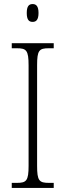

<svg xmlns="http://www.w3.org/2000/svg" viewBox="-20 -927 324 947"><path d="M141 -819C158 -819 170 -829 170 -863C170 -897 158 -907 141 -907C123 -907 112 -897 112 -863C112 -829 123 -819 141 -819ZM38 0H245V-25H221C173 -25 163 -36 163 -109V-605C163 -679 173 -689 221 -689H245V-714H38V-689H63C110 -689 121 -679 121 -605V-109C121 -35 110 -25 63 -25H38Z"/></svg>

Font: Noto Serif Georgian Condensed ExtraLight
Style: Regular
Weight: 200
Width: 3
Designer: Monotype Design Team, Akaki Razmadze
Foundry: Google LLC
Version: Version 2.003